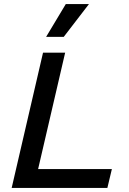

<svg xmlns="http://www.w3.org/2000/svg" viewBox="-20 -917 631 937"><path d="M301 -897H414L291 -737H205ZM166 -92H526L504 0H37L190 -660H298Z"/></svg>

Font: Elaine Sans Medium
Style: Italic
Weight: 500
Italic angle: -13°
Designer: Wei Huang
Foundry: Wei Huang
Version: Version 2.001;December 24, 2019;FontCreator 12.0.0.2547 64-b